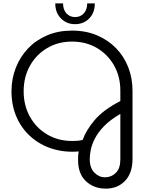

<svg xmlns="http://www.w3.org/2000/svg" viewBox="-20 -894 875 1136"><path d="M606 222Q536 222 489 178.5Q442 135 442 54Q442 42 442.5 28.5Q443 15 446 2Q364 9 292 -13Q220 -35 165 -82.5Q110 -130 79 -199Q48 -268 48 -354Q48 -428 73.5 -493Q99 -558 146 -607.5Q193 -657 259 -685Q325 -713 406 -713Q488 -713 554 -685Q620 -657 667 -608.5Q714 -560 739 -495.5Q764 -431 764 -358V47Q764 130 720 176Q676 222 606 222ZM406 -60Q423 -60 437.5 -61Q452 -62 469 -66Q489 -123 540 -183.5Q591 -244 692 -296V-358Q692 -441 655 -506.5Q618 -572 553.5 -610Q489 -648 406 -648Q324 -648 259 -609.5Q194 -571 157 -504.5Q120 -438 120 -354Q120 -270 157 -203.5Q194 -137 259 -98.5Q324 -60 406 -60ZM601 155Q639 155 665.5 128.5Q692 102 692 50V-220Q632 -185 596 -148Q560 -111 541.5 -74.5Q523 -38 517 -7Q511 24 511 47Q511 100 538.5 127.5Q566 155 601 155ZM424 -751Q374 -751 340.5 -785Q307 -819 307 -874H353Q353 -837 373 -815Q393 -793 424 -793Q456 -793 476 -815Q496 -837 496 -874H541Q541 -819 508 -785Q475 -751 424 -751Z"/></svg>

Font: MuseoModerno Light
Style: Regular
Weight: 300
Designer: Pablo Cosgaya, Héctor Gatti, Marcela Romero, and the Authors of The MuseoModerno Project.
Foundry: Omnibus-Type Team
Version: Version 1.001